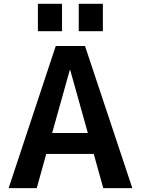

<svg xmlns="http://www.w3.org/2000/svg" viewBox="-20 -967 724 987"><path d="M384.8 -806.6V-947.3H508.8V-806.6ZM174.8 -806.6V-947.3H298.8V-806.6ZM248 -283.2H431.6L340.8 -607.4H338.9ZM217.8 -175.8 168.9 0H24.4L266.6 -730.5H417L660.2 0H510.7L461.9 -175.8Z"/></svg>

Font: Mgen+ 1c bold
Style: Bold
Weight: 700
Designer: [Source Han Sans]
Ryoko NISHIZUKA  (kana & ideographs); Paul D. Hunt (Latin, Greek & Cyrillic); Wenlong ZHANG  (bopomofo
Version: Version 1.059.20150602